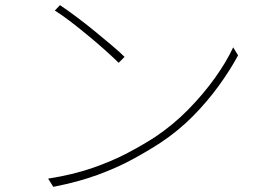

<svg xmlns="http://www.w3.org/2000/svg" viewBox="-20 -725 1040 746"><path d="M213 -705Q240 -687 275 -661Q310 -635 346 -605.5Q382 -576 413.5 -549.5Q445 -523 464 -504L441 -481Q423 -499 393 -526Q363 -553 327.5 -582.5Q292 -612 257 -639Q222 -666 193 -684ZM167 -31Q263 -46 339.5 -72.5Q416 -99 476.5 -131Q537 -163 583 -193Q652 -239 711 -299Q770 -359 815 -422Q860 -485 886 -541L905 -510Q875 -454 831 -393Q787 -332 730.5 -274.5Q674 -217 603 -170Q554 -138 494 -105.5Q434 -73 359 -45.5Q284 -18 187 1Z"/></svg>

Font: Noto Sans JP
Style: Regular
Weight: 100
Designer: Ryoko NISHIZUKA 西塚涼子 (kana, bopomofo & ideographs); Paul D. Hunt (Latin, Greek & Cyrillic); Sandoll Communications 산돌커뮤니
Foundry: Adobe
Version: Version 2.004;hotconv 1.0.118;makeotfexe 2.5.65603